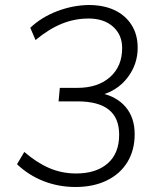

<svg xmlns="http://www.w3.org/2000/svg" viewBox="-20 -740 640 767"><path d="M282 7Q214 7 154 -16.5Q94 -40 48 -84L77 -133Q127 -90 177 -68.5Q227 -47 284 -47Q364 -47 410 -87Q456 -127 456 -202Q456 -269 414.5 -302Q373 -335 290 -335H214L219 -389H289Q371 -389 419.5 -432Q468 -475 468 -548Q468 -601 431.5 -633.5Q395 -666 334 -666Q278 -666 226.5 -645Q175 -624 122 -580L101 -629Q145 -671 207.5 -695Q270 -719 334 -720Q394 -720 437.5 -699.5Q481 -679 505.5 -640.5Q530 -602 530 -549Q530 -483 489.5 -430Q449 -377 380 -359L382 -368Q446 -355 482 -312.5Q518 -270 518 -204Q518 -140 489 -92.5Q460 -45 406.5 -19Q353 7 282 7Z"/></svg>

Font: Muli Light
Style: Italic
Weight: 300
Italic angle: -4.541°
Designer: Vernon Adams
Foundry: Vernon Adams
Version: Version 2.100; ttfautohint (v1.8.1.43-b0c9)